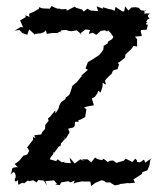

<svg xmlns="http://www.w3.org/2000/svg" viewBox="-20 -610 548 640"><path d="M333 -2H348L351 1L363 8L378 5L381 3H385L407 0L410 1L430 -1L425 -12C434 -18 444 -24 453 -30L456 -40L451 -35L471 -42L478 -58L481 -77L486 -83L464 -68L460 -78L447 -69L437 -70L436 -76L431 -81L421 -70L399 -81L392 -74L381 -71L368 -67L357 -75L346 -74L338 -69V-71L325 -81L320 -76L304 -80L297 -85L284 -69L272 -79H253L261 -73L248 -79L229 -65L212 -85L216 -66L192 -68L198 -71L186 -69L172 -79L167 -73L146 -79L149 -86L158 -97L157 -104L160 -100L177 -123L181 -122L184 -133L197 -147L191 -155L199 -147L212 -169L207 -181L224 -185L229 -190L230 -204H242L241 -209L250 -212L264 -220L268 -246L260 -251L270 -255L293 -259L286 -282L296 -287L304 -298L308 -308L315 -301L322 -322V-334L333 -328L330 -342L342 -355L356 -368L350 -361L357 -375L372 -380L377 -396L372 -400L378 -403L396 -417L399 -430H400L417 -446L422 -452L425 -457L437 -455V-479L430 -488L453 -490L449 -505L450 -510L469 -511L473 -528C465 -527 471 -526 466 -532C476 -535 471 -534 466 -538C472 -539 469 -549 479 -547C470 -558 472 -557 480 -567C472 -561 463 -570 463 -561C457 -582 469 -573 469 -573C449 -577 449 -571 444 -587C449 -572 445 -586 437 -585L432 -586L418 -585L408 -575L397 -589L394 -572H388L365 -587L362 -574L353 -578L342 -580L323 -586V-581L302 -589L307 -573L282 -575L271 -581L260 -572L257 -573L254 -578L234 -584L229 -588L202 -574V-580L184 -579L180 -581H173L166 -583L152 -590L146 -581L122 -582L110 -586L109 -578L108 -580L95 -572L77 -564L78 -554L64 -559L66 -553L47 -542L57 -519L49 -520L29 -508H30L45 -510L54 -500L71 -494L77 -512L97 -494V-497L116 -499L127 -503L133 -509L136 -497L154 -500H171L183 -506V-497L184 -509L201 -510L209 -507L219 -506L236 -509L252 -495L246 -497L265 -512L280 -510L276 -497L289 -501L301 -494L316 -507L330 -509L337 -505L340 -509L349 -500L358 -487L354 -480L340 -471L339 -465L323 -456H326L324 -444L317 -434L310 -426C303 -422 297 -417 290 -413L273 -403L265 -382L273 -377L268 -373L251 -358L254 -356L251 -355L235 -335L233 -334L217 -320L221 -322L213 -298L210 -293L198 -284L199 -281L197 -279L184 -270L178 -259L175 -248L165 -232L164 -242L147 -221L140 -215L142 -207L131 -194L130 -180L120 -169L118 -162L94 -159L98 -150L90 -153V-144L70 -118C74 -116 75 -111 77 -107L71 -95L65 -93L58 -91L44 -74L29 -63L40 -52C31 -54 36 -53 30 -52C15 -50 24 -46 15 -28L25 -37C33 -34 34 -18 31 -15C31 -15 30 -13 31 -20C27 -8 30 1 40 -10C40 -10 39 6 43 6C47 1 61 -4 59 2L74 -9L76 -6L91 -9L102 -2L108 -10L126 -8L137 9L131 -6L160 -9L170 3L164 5L179 7L184 -2L208 -6L215 -2L229 -8L225 2L235 -2L257 -6L255 -5H281L284 10L293 3L299 -1L318 -9C326 -9 329 -6 333 -2Z"/></svg>

Font: Charger Distortion
Style: 1
Weight: 400
Designer: Jasper
Foundry: Cannot Into Space Fonts
Version: Version 0.98